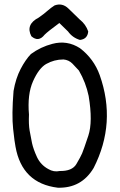

<svg xmlns="http://www.w3.org/2000/svg" viewBox="-20 -833 540 864"><path d="M225.6 -808.6Q260.7 -821.3 288.1 -794.4Q315.4 -767.6 338.9 -745.1Q366.2 -723.6 377 -691.4Q374 -657.2 339.8 -653.3Q306.6 -663.1 286.1 -691.4L247.1 -729.5Q195.3 -691.4 180.7 -676.8Q153.3 -641.6 121.1 -669.9Q93.8 -722.7 154.3 -753.9Q176.8 -769.5 193.4 -784.2Q210 -798.8 225.6 -808.6ZM215.8 -635.7Q282.2 -653.3 339.8 -616.2Q402.3 -568.4 428.7 -495.1Q504.9 -280.3 401.4 -77.1Q346.7 14.6 240.2 11.7Q79.1 -7.8 49.8 -172.9Q45.9 -190.4 39.1 -252.9Q32.2 -315.4 41 -423.8Q50.8 -480.5 72.8 -522.5Q94.7 -564.5 119.1 -589.8Q163.1 -622.1 215.8 -635.7ZM305.7 -546.9Q289.1 -563.5 265.6 -565.4Q223.6 -565.4 187.5 -544.9Q154.3 -525.4 128.4 -466.8Q102.5 -408.2 110.4 -317.4Q108.4 -274.4 113.3 -245.6Q118.2 -216.8 124 -189.5Q129.9 -162.1 146.5 -126Q163.1 -90.8 197.3 -72.3Q221.7 -57.6 249 -63.5Q304.7 -62.5 323.7 -94.7Q342.8 -127 349.6 -143.1Q356.4 -159.2 377.4 -222.2Q398.4 -285.2 378.9 -401.4Q366.2 -461.9 335 -515.6Q320.3 -532.2 305.7 -546.9Z"/></svg>

Font: NaikaiFont
Style: Regular
Weight: 400
Version: Version 1.67